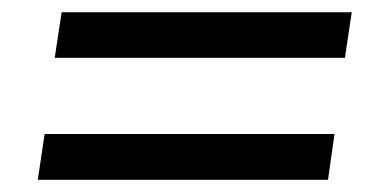

<svg xmlns="http://www.w3.org/2000/svg" viewBox="-20 -461 624 315"><path d="M557.1 -440.9 545.9 -366.2H69.8L81.1 -440.9ZM42 -166 53.2 -241.2H528.8L518.1 -166Z"/></svg>

Font: Human Sans
Style: Italic
Weight: 400
Italic angle: -8°
Designer: Tim Radville
Foundry: Continuum
Version: Version 1.000;FEAKit 1.0